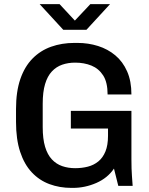

<svg xmlns="http://www.w3.org/2000/svg" viewBox="-20 -905 727 935"><path d="M328 10Q270 10 220.5 -8.5Q171 -27 134.5 -66Q98 -105 78 -166Q58 -227 58 -312V-374Q58 -459 79 -520Q100 -581 138.5 -620Q177 -659 229 -677.5Q281 -696 342 -696H357Q410 -696 457.5 -681Q505 -666 541.5 -635.5Q578 -605 599 -557.5Q620 -510 620 -445H504Q504 -504 482.5 -537.5Q461 -571 425.5 -585.5Q390 -600 346 -600Q312 -600 283 -590Q254 -580 232.5 -557Q211 -534 199.5 -495.5Q188 -457 188 -400V-286Q188 -229 199.5 -190.5Q211 -152 232.5 -129Q254 -106 283 -96Q312 -86 346 -86Q379 -86 408 -93.5Q437 -101 459 -119Q481 -137 493.5 -167.5Q506 -198 506 -244V-279H325V-365H620V-130Q620 -80 622.5 -48.5Q625 -17 626 0H556L535 -84Q504 -38 449 -14Q394 10 335 10ZM288 -760 173 -885H270L362 -786H327L420 -885H516L401 -760Z"/></svg>

Font: Chivo Medium
Style: Regular
Weight: 500
Designer: Hector Gatti
Foundry: Omnibus-Type
Version: Version 2.002